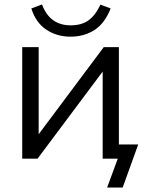

<svg xmlns="http://www.w3.org/2000/svg" viewBox="-20 -714 661 864"><path d="M297 -549Q236 -549 188.5 -580.5Q141 -612 121 -676L169 -694Q204 -600 298 -600Q346 -600 377 -621.5Q408 -643 432 -693L478 -676Q451 -608 404.5 -578.5Q358 -549 297 -549ZM80 0V-502H154V-110L447 -502H515V-64H602L532 130H462L510 0H442V-392L149 0Z"/></svg>

Font: Winston
Style: Regular
Weight: 400
Designer: Original fonts by Vernon Adams / Changes by Cristiano Sobral
Foundry: Original fonts by Vernon Adams / Changes by Cristiano Sobral
Version: Version 2.503;July 17, 2020;FontCreator 13.0.0.2655 64-bit